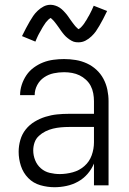

<svg xmlns="http://www.w3.org/2000/svg" viewBox="-20 -775 540 803"><path d="M208 8Q178 8 148.5 -0.5Q119 -9 98 -30.5Q77 -52 67.5 -81Q58 -110 58 -140Q58 -165 65 -189.5Q72 -214 87.5 -233.5Q103 -253 124.5 -266Q146 -279 170 -286.5Q194 -294 218.5 -296.5Q243 -299 268 -299H373V-352Q373 -368 370 -384.5Q367 -401 359.5 -415.5Q352 -430 339.5 -441.5Q327 -453 312.5 -460Q298 -467 281.5 -470Q265 -473 248 -473Q226 -473 204.5 -468.5Q183 -464 164.5 -451.5Q146 -439 135.5 -419Q125 -399 125 -377H64Q64 -399 71 -420.5Q78 -442 90.5 -460.5Q103 -479 121.5 -492.5Q140 -506 160.5 -514Q181 -522 203.5 -525Q226 -528 248 -528Q273 -528 297 -524Q321 -520 343 -510Q365 -500 383 -483.5Q401 -467 412.5 -445.5Q424 -424 429 -400Q434 -376 434 -352V0H373V-91Q363 -67 346 -47.5Q329 -28 306.5 -15.5Q284 -3 258.5 2.5Q233 8 208 8ZM230 -47Q257 -47 284.5 -54.5Q312 -62 333 -80.5Q354 -99 363.5 -125.5Q373 -152 373 -180V-244H268Q252 -244 235 -242.5Q218 -241 201.5 -237Q185 -233 170 -225.5Q155 -218 142.5 -206.5Q130 -195 124.5 -179Q119 -163 119 -146Q119 -125 127 -105Q135 -85 151 -71Q167 -57 188 -52Q209 -47 230 -47ZM308 -598Q303 -598 298 -598.5Q293 -599 288.5 -600.5Q284 -602 279.5 -604.5Q275 -607 270.5 -610Q266 -613 262.5 -616Q259 -619 255 -622.5Q251 -626 248 -630Q245 -634 241.5 -638Q238 -642 235.5 -646Q233 -650 230 -654Q227 -658 224 -662.5Q221 -667 217.5 -671.5Q214 -676 211 -680Q208 -684 205 -687.5Q202 -691 197.5 -695Q193 -699 192 -700Q191 -699 187.5 -697Q184 -695 181.5 -692Q179 -689 176 -686Q173 -683 171.5 -681Q170 -679 168.5 -676.5Q167 -674 165.5 -672Q164 -670 162.5 -667.5Q161 -665 159 -662Q157 -659 155.5 -656Q154 -653 152 -649.5Q150 -646 148 -642.5Q146 -639 144 -635.5Q142 -632 140 -628Q138 -624 136 -619.5Q134 -615 132 -610.5Q130 -606 128 -601L72 -624Q81 -642 89 -657.5Q97 -673 104.5 -685.5Q112 -698 119 -708.5Q126 -719 137.5 -730Q149 -741 162.5 -748Q176 -755 192 -755Q197 -755 202 -754Q207 -753 211.5 -751.5Q216 -750 220.5 -748Q225 -746 229.5 -743Q234 -740 237.5 -737Q241 -734 245 -730Q249 -726 252 -722.5Q255 -719 258.5 -715Q262 -711 264.5 -707Q267 -703 270 -699Q273 -695 276 -690.5Q279 -686 282.5 -681.5Q286 -677 289 -673Q292 -669 295 -665.5Q298 -662 302 -658.5Q306 -655 308 -653Q309 -653 312.5 -655.5Q316 -658 318.5 -660.5Q321 -663 324 -666.5Q327 -670 328.5 -672Q330 -674 331.5 -676Q333 -678 334.5 -680.5Q336 -683 337.5 -685.5Q339 -688 341 -690.5Q343 -693 344.5 -696.5Q346 -700 348 -703Q350 -706 352 -709.5Q354 -713 356 -717Q358 -721 360 -725Q362 -729 364 -733Q366 -737 368 -742Q370 -747 372 -751L428 -729Q419 -710 411 -695Q403 -680 395.5 -667Q388 -654 381 -644Q374 -634 362.5 -623Q351 -612 337.5 -605Q324 -598 308 -598Z"/></svg>

Font: Iosevka Custom Light
Style: Regular
Weight: 300
Monospace: yes
Designer: Belleve Invis
Foundry: Belleve Invis
Version: Version 27.3.5